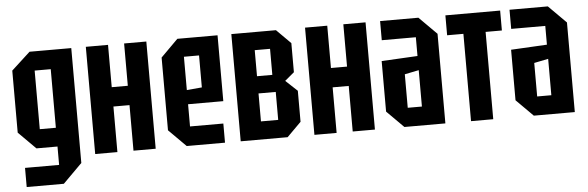

<svg xmlns="http://www.w3.org/2000/svg" viewBox="-47 -710 3062 999"><g transform="rotate(-5 1484.5 -210.0)"><path d="M56 140V40H234V-56H124L34 -146V-470L132 -560H350V40L250 140ZM150 -460V-154H234V-460Z M426 0V-560H542V-339H626V-560H742V0H626V-238H542V0Z M814 -90V-470L904 -560H1114V-216H930V-100H1104V0H904ZM930 -290 1009 -297V-464H930Z M1186 -560V0H1431L1505 -74V-236L1444 -293L1493 -334V-486L1419 -560ZM1300 -330V-466H1380V-330ZM1300 -94V-240H1390V-94Z M1571 0V-560H1687V-339H1771V-560H1887V0H1771V-238H1687V0Z M1953 -88V-352L2141 -362V-460H1963V-560H2163L2255 -468V0H2041ZM2067 -273V-98H2141V-288Z M2505 0V-456H2590V-560H2304V-456H2389V0Z M2629 -88V-352L2817 -362V-460H2639V-560H2839L2931 -468V0H2717ZM2743 -273V-98H2817V-288Z"/></g></svg>

Font: Tektur Condensed Medium
Style: Regular
Weight: 500
Width: 3
Designer: Adam Jagosz
Foundry: Adam Jagosz
Version: Version 1.005;gftools[0.9.30]